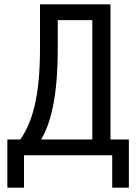

<svg xmlns="http://www.w3.org/2000/svg" viewBox="-20 -718 640 888"><path d="M14 150H91V0H499V150H576V-73H491V-698H165V-493C165 -286 134 -158 74 -73H14ZM407 -73H170C215 -146 247 -275 247 -487V-625H407Z"/></svg>

Font: IBM Mono
Style: Regular
Weight: 400
Monospace: yes
Designer: Mike Abbink, Paul van der Laan, Pieter van Rosmalen
Foundry: Bold Monday
Version: Version 2.3